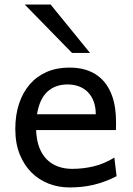

<svg xmlns="http://www.w3.org/2000/svg" viewBox="-20 -801 575 833"><path d="M136.7 -236.8Q138.2 -193.8 150.1 -162.1Q162.1 -130.4 182.9 -109.6Q203.6 -88.9 231.7 -78.6Q259.8 -68.4 293 -68.4Q340.3 -68.4 385.7 -79.1Q431.2 -89.8 476.1 -117.2L485.8 -36.6Q460 -23.4 435.1 -14.2Q410.2 -4.9 385.3 1Q360.4 6.8 334.7 9.5Q309.1 12.2 280.8 12.2Q233.9 12.2 191.4 -4.2Q148.9 -20.5 116.7 -52.5Q84.5 -84.5 65.4 -131.8Q46.4 -179.2 46.4 -241.7Q46.4 -302.2 62.7 -351.3Q79.1 -400.4 109.4 -435.3Q139.6 -470.2 183.1 -489Q226.6 -507.8 280.8 -507.8Q320.8 -507.8 351.6 -498.3Q382.3 -488.8 404.8 -471.9Q427.2 -455.1 442.4 -432.6Q457.5 -410.2 466.6 -384.3Q475.6 -358.4 479.5 -330.3Q483.4 -302.2 483.4 -274.9V-255.9Q483.4 -243.7 482.9 -236.8ZM273.4 -434.6Q219.7 -434.6 185.5 -403.1Q151.4 -371.6 140.6 -305.2H395.5Q395.5 -336.4 386.5 -360.6Q377.4 -384.8 361.1 -401.4Q344.7 -418 322.3 -426.3Q299.8 -434.6 273.4 -434.6ZM199.7 -781.2 370.6 -571.3H292.5L87.4 -781.2Z"/></svg>

Font: Andika Viet
Style: Regular
Weight: 400
Designer: Victor Gaultney, Annie Olsen, Julie Remington, Don Collingsworth, Eric Hays, Becca Hirsbrunner
Foundry: SIL International
Version: Version 5.000